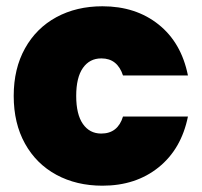

<svg xmlns="http://www.w3.org/2000/svg" viewBox="-20 -588 647 615"><path d="M23.9 -280.8Q23.9 -368.2 60.1 -433.1Q96.2 -498 160.6 -533Q225.1 -567.9 308.1 -567.9Q415 -567.9 488 -509.5Q561 -451.2 582 -346.2H374Q356 -400.9 305.2 -400.9Q304.7 -400.9 304.2 -400.9Q267.1 -400.9 245.6 -370.4Q224.1 -339.8 224.1 -280.8Q224.1 -221.7 245.6 -190.9Q267.1 -160.2 304.2 -160.2Q357.4 -160.2 374 -214.8H582Q561 -110.8 488 -52Q415 6.8 308.1 6.8Q225.1 6.8 160.6 -28.1Q96.2 -63 60.1 -127.9Q23.9 -192.9 23.9 -280.8Z"/></svg>

Font: Poppins ExtraBold
Style: Regular
Weight: 800
Designer: Ninad Kale (Devanagari), Jonny Pinhorn (Latin)
Foundry: Indian Type Foundry
Version: 4.004